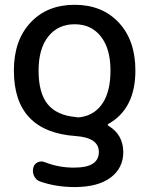

<svg xmlns="http://www.w3.org/2000/svg" viewBox="-20 -550 613 790"><path d="M138.7 -259.8Q138.7 -167 176.3 -121.1Q213.9 -75.2 292 -68.4Q293 -68.4 294.4 -67.9Q295.9 -67.4 296.9 -67.4Q302.7 -66.4 314.5 -68.4Q372.1 -78.1 403.3 -127Q434.6 -175.8 434.6 -259.8Q434.6 -349.6 395 -399.9Q355.5 -450.2 287.1 -450.2Q218.8 -450.2 178.7 -399.9Q138.7 -349.6 138.7 -259.8ZM292 9.8Q37.1 -7.8 37.1 -259.8Q37.1 -383.8 105.5 -457Q173.8 -530.3 287.1 -530.3Q400.4 -530.3 468.8 -457Q537.1 -383.8 537.1 -259.8Q537.1 -102.5 425.8 -40Q419.9 -36.1 426.8 -32.2Q486.3 3.9 487.3 75.2Q487.3 141.6 435.1 180.7Q382.8 219.7 287.1 219.7Q210 219.7 143.6 196.3Q127.9 190.4 120.1 173.8Q112.3 157.2 117.2 139.6Q121.1 124 135.3 117.7Q149.4 111.3 164.1 117.2Q223.6 140.6 287.1 139.6Q386.7 139.6 386.7 75.2Q386.7 16.6 292 9.8Z"/></svg>

Font: Rounded Mgen+ 2p medium
Style: Regular
Weight: 500
Designer: [Source Han Sans]
Ryoko NISHIZUKA  (kana & ideographs); Paul D. Hunt (Latin, Greek & Cyrillic); Wenlong ZHANG  (bopomofo
Version: Version 1.059.20150602